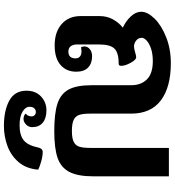

<svg xmlns="http://www.w3.org/2000/svg" viewBox="24 -650 892 980"><g transform="rotate(90 470.0 -160.0)"><path d="M415 -180V-383Q415 -434 385 -464Q355 -494 292 -494Q254 -494 227 -484.5Q200 -475 186.5 -462Q173 -449 173 -438Q173 -420 187 -409Q201 -398 217 -398Q228 -398 248 -404Q263 -409 273 -409Q285 -409 300.5 -381Q316 -353 316 -333Q316 -320 307 -320Q250 -320 228.5 -298.5Q207 -277 207 -221V-107Q207 -87 216 -75Q225 -63 244 -63Q261 -63 269.5 -72.5Q278 -82 278 -99Q278 -114 268.5 -122Q259 -130 242 -130Q235 -130 221 -128Q217 -136 217 -145Q217 -161 231 -172.5Q245 -184 267 -184Q304 -184 325 -163.5Q346 -143 346 -103Q346 -53 311.5 -23Q277 7 212 7Q143 7 102.5 -29Q62 -65 62 -126V-221Q62 -260 78.5 -290Q95 -320 121 -341Q88 -356 64 -381.5Q40 -407 40 -435Q40 -467 74.5 -502.5Q109 -538 169.5 -562Q230 -586 302 -586Q425 -586 492.5 -535Q560 -484 560 -383V-173Q560 -136 567 -117Q574 -98 593 -89.5Q612 -81 649 -81Q686 -81 704.5 -90.5Q723 -100 729 -119.5Q735 -139 735 -176V-576H880V-190Q880 -111 857.5 -68Q835 -25 786 -8Q737 9 649 9Q560 9 510 -7Q460 -23 437.5 -63.5Q415 -104 415 -180ZM443 151Q443 104 472.5 76.5Q502 49 543 49Q584 49 606.5 68Q629 87 629 122Q629 140 615.5 153Q602 166 587 166Q578 166 570 162.5Q562 159 560 154Q566 151 570 143Q574 135 574 125Q574 115 567.5 109Q561 103 551 103Q540 103 532.5 111.5Q525 120 525 135Q525 156 550 171Q575 186 619 186Q670 186 696 165Q722 144 733 91Q738 68 756 68Q777 68 805 76Q833 84 846 91Q841 152 807.5 191Q774 230 725 248Q676 266 623 266Q544 266 493.5 238.5Q443 211 443 151Z"/></g></svg>

Font: Krub
Style: Bold
Weight: 700
Version: Version 1.000; ttfautohint (v1.6)